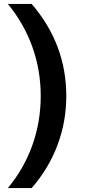

<svg xmlns="http://www.w3.org/2000/svg" viewBox="-20 -763 437 976"><path d="M141 193Q228 93 272.5 -26Q317 -145 317 -275Q317 -538 141 -743H20Q102 -643 144.5 -524.5Q187 -406 187 -275Q187 -144 144.5 -25Q102 94 20 193Z"/></svg>

Font: Zen Dots
Style: Regular
Weight: 400
Designer: Yoshimichi Ohira
Foundry: A-1 Corp ZenFonts
Version: Version 1.000; ttfautohint (v1.8.3)